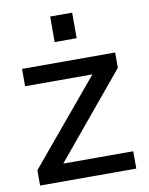

<svg xmlns="http://www.w3.org/2000/svg" viewBox="-83 -790 659 851"><g transform="rotate(-10 246.5 -365.0)"><path d="M301 -730H202V-615H301ZM461 0V-78H146L458 -454V-523H39V-445H342L28 -69V0Z"/></g></svg>

Font: RT Raleway SemiBold
Style: Regular
Weight: 400
Designer: Matt McInerney, Pablo Impallari, Rodrigo Fuenzalida — Edited by Milan Moffatt in April 2016
Foundry: Matt McInerney, Pablo Impallari, Rodrigo Fuenzalida — Edited by Milan Moffatt in April 2016
Version: Version 3.001